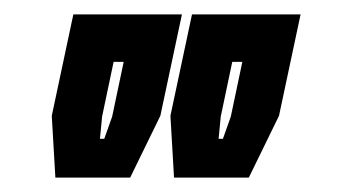

<svg xmlns="http://www.w3.org/2000/svg" viewBox="-20 -734 470 267"><path d="M57 -487 52 -573 82 -714H233L203 -573L161 -487ZM119 -541H125L136 -572L152 -648H138L122 -572ZM222 -487 217 -573 247 -714H398L368 -573L326 -487ZM284 -541H290L301 -572L317 -648H303L287 -572Z"/></svg>

Font: Tourney Expanded Regular
Style: Bold Italic
Weight: 700
Width: 7
Italic angle: -12°
Designer: Tyler Finck
Foundry: Etcetera Type Co
Version: Version 1.010; ttfautohint (v1.8.3)